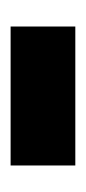

<svg xmlns="http://www.w3.org/2000/svg" viewBox="80 -434 162 362"><g transform="rotate(-90 161.0 -253.0)"><path d="M30 -192V-314H292V-192Z"/></g></svg>

Font: Noto Sans Telugu
Style: Bold
Weight: 700
Designer: Jelle Bosma - Monotype Design Team
Foundry: Monotype Imaging Inc.
Version: Version 2.005; ttfautohint (v1.8.4.7-5d5b)